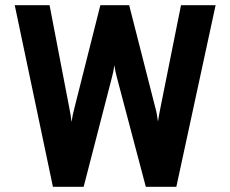

<svg xmlns="http://www.w3.org/2000/svg" viewBox="-20 -720 888 740"><path d="M184 0 36.8 -700H171L246.8 -305.8Q250.1 -290 252 -277.6Q253.9 -265.1 255.6 -250Q257.7 -264.2 260.6 -277.8Q263.5 -291.3 267.4 -306L366.8 -700H477.8L578.2 -306.7Q582.1 -292.7 584.6 -279.1Q587.1 -265.5 588.8 -251.6Q591 -264.9 593.2 -277.8Q595.5 -290.7 598.2 -303.8L677.6 -700H811L659.6 0H542L431 -419.8Q427.7 -431.8 425.3 -442.9Q422.9 -454 420.8 -468.4Q418.7 -453.4 416.4 -442.9Q414 -432.5 411 -420.4L302.4 0Z"/></svg>

Font: Overpass
Style: Regular
Weight: 400
Designer: Delve Withrington, Dave Bailey, Thomas Jockin
Foundry: Delve Fonts LLC
Version: Version 4.000